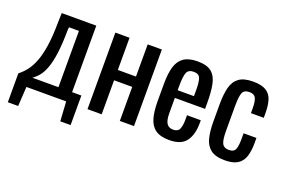

<svg xmlns="http://www.w3.org/2000/svg" viewBox="-96 -900 2009 1362"><g transform="rotate(20 908.5 -219.5)"><path d="M32 147V-71Q62 -94 87 -126Q112 -158 131 -207Q150 -256 161 -328Q172 -400 173 -502L175 -578H436V-76H506V147H428L419 0H119L110 147ZM136 -76H333V-501H258L256 -480Q255 -374 245.5 -303.5Q236 -233 219.5 -188.5Q203 -144 181.5 -118Q160 -92 136 -76Z M580 0V-578H687V-335H824V-578H931V0H824V-257H687V0Z M1199 8Q1131 8 1094 -18.5Q1057 -45 1042.5 -96.5Q1028 -148 1028 -223V-355Q1028 -432 1043 -483Q1058 -534 1095.5 -560Q1133 -586 1199 -586Q1272 -586 1306.5 -556Q1341 -526 1352 -469.5Q1363 -413 1363 -334V-287H1135V-171Q1135 -119 1150.5 -95Q1166 -71 1200 -71Q1236 -71 1247 -97Q1258 -123 1258 -166V-201H1362V-179Q1362 -92 1325 -42Q1288 8 1199 8ZM1135 -345H1258V-397Q1258 -450 1248 -478.5Q1238 -507 1198 -507Q1159 -507 1147 -479Q1135 -451 1135 -376Z M1618 8Q1547 8 1510.5 -20.5Q1474 -49 1461.5 -101Q1449 -153 1449 -222V-355Q1449 -428 1462 -479.5Q1475 -531 1511.5 -558.5Q1548 -586 1618 -586Q1681 -586 1715.5 -565.5Q1750 -545 1763 -504.5Q1776 -464 1776 -404V-370H1679V-405Q1679 -461 1666.5 -484Q1654 -507 1619 -507Q1579 -507 1567.5 -479Q1556 -451 1556 -377V-195Q1556 -121 1570 -96Q1584 -71 1620 -71Q1660 -71 1669.5 -99Q1679 -127 1679 -171V-218H1776V-178Q1776 -120 1762.5 -78Q1749 -36 1714.5 -14Q1680 8 1618 8Z"/></g></svg>

Font: Oswald
Style: Regular
Weight: 400
Designer: Vernon Adams
Foundry: Vernon Adams
Version: Version 4.103; ttfautohint (v1.8.3)